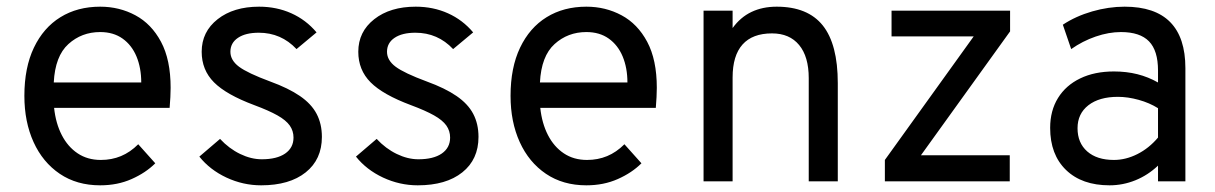

<svg xmlns="http://www.w3.org/2000/svg" viewBox="-20 -543 3638 575"><path d="M280 12Q210 12 159 -22.5Q108 -57 80.5 -117.5Q53 -178 53 -256Q53 -340.5 81.5 -400.2Q110 -460 161 -491.5Q212 -523 280 -523Q337.5 -523 385.5 -497.2Q433.5 -471.5 462.2 -417.8Q491 -364 491 -280Q491 -268 490.2 -252.2Q489.5 -236.5 488 -220H142Q147 -173.5 165 -138.5Q183 -103.5 212.5 -83.8Q242 -64 282 -64Q314.5 -64 342.2 -75.5Q370 -87 394 -111L445 -54Q416.5 -25.5 374.2 -6.8Q332 12 280 12ZM141 -296H403Q403 -339.5 388.8 -373.8Q374.5 -408 347 -427.5Q319.5 -447 280 -447Q224.5 -447 184.8 -411Q145 -375 141 -296Z M762 12Q708 12 658.2 -11.2Q608.5 -34.5 577 -74L639 -127Q666 -98 699 -82Q732 -66 764 -66Q809 -66 834 -83.2Q859 -100.5 859 -131Q859 -151 847.8 -167Q836.5 -183 810.8 -197.5Q785 -212 742 -228Q657.5 -259.5 620.8 -296.5Q584 -333.5 584 -388Q584 -448 631.8 -485.5Q679.5 -523 756 -523Q808.5 -523 852.5 -503.2Q896.5 -483.5 928 -446L868 -396Q822 -445 755 -445Q715.5 -445 692.8 -429.8Q670 -414.5 670 -388Q670 -362.5 695.8 -343.2Q721.5 -324 789 -299Q844 -279 878.2 -255.5Q912.5 -232 928.2 -202Q944 -172 944 -133Q944 -65.5 895.5 -26.8Q847 12 762 12Z M1231 12Q1177 12 1127.2 -11.2Q1077.5 -34.5 1046 -74L1108 -127Q1135 -98 1168 -82Q1201 -66 1233 -66Q1278 -66 1303 -83.2Q1328 -100.5 1328 -131Q1328 -151 1316.8 -167Q1305.5 -183 1279.8 -197.5Q1254 -212 1211 -228Q1126.5 -259.5 1089.8 -296.5Q1053 -333.5 1053 -388Q1053 -448 1100.8 -485.5Q1148.5 -523 1225 -523Q1277.5 -523 1321.5 -503.2Q1365.5 -483.5 1397 -446L1337 -396Q1291 -445 1224 -445Q1184.5 -445 1161.8 -429.8Q1139 -414.5 1139 -388Q1139 -362.5 1164.8 -343.2Q1190.5 -324 1258 -299Q1313 -279 1347.2 -255.5Q1381.5 -232 1397.2 -202Q1413 -172 1413 -133Q1413 -65.5 1364.5 -26.8Q1316 12 1231 12Z M1736 12Q1666 12 1615 -22.5Q1564 -57 1536.5 -117.5Q1509 -178 1509 -256Q1509 -340.5 1537.5 -400.2Q1566 -460 1617 -491.5Q1668 -523 1736 -523Q1793.5 -523 1841.5 -497.2Q1889.5 -471.5 1918.2 -417.8Q1947 -364 1947 -280Q1947 -268 1946.2 -252.2Q1945.5 -236.5 1944 -220H1598Q1603 -173.5 1621 -138.5Q1639 -103.5 1668.5 -83.8Q1698 -64 1738 -64Q1770.5 -64 1798.2 -75.5Q1826 -87 1850 -111L1901 -54Q1872.5 -25.5 1830.2 -6.8Q1788 12 1736 12ZM1597 -296H1859Q1859 -339.5 1844.8 -373.8Q1830.5 -408 1803 -427.5Q1775.5 -447 1736 -447Q1680.5 -447 1640.8 -411Q1601 -375 1597 -296Z M2087 0V-511H2174V-459Q2197.5 -491.5 2230.5 -507.2Q2263.5 -523 2306 -523Q2399 -523 2444 -466.8Q2489 -410.5 2489 -294V0H2402V-309Q2402 -373.5 2373.2 -408.2Q2344.5 -443 2292 -443Q2233.5 -443 2203.8 -409.8Q2174 -376.5 2174 -311V0Z M2630 0V-64L2896 -434H2650V-511H3005V-449L2738 -78H3004V0Z M3303 12Q3220 12 3172.5 -34Q3125 -80 3125 -160Q3125 -211.5 3148.5 -249.5Q3172 -287.5 3215 -308.2Q3258 -329 3316 -329Q3353.5 -329 3386.2 -320.8Q3419 -312.5 3448 -296V-332Q3448 -391.5 3421 -419.2Q3394 -447 3337 -447Q3300.5 -447 3261.2 -433.5Q3222 -420 3188 -396L3163 -469Q3201.5 -494.5 3250.8 -508.8Q3300 -523 3348 -523Q3439 -523 3484.5 -476.8Q3530 -430.5 3530 -339V0H3448V-47Q3418 -18.5 3380.5 -3.2Q3343 12 3303 12ZM3316 -64Q3351.5 -64 3386.2 -81.5Q3421 -99 3448 -131V-219Q3422.5 -235 3390 -244Q3357.5 -253 3328 -253Q3272 -253 3239.5 -227.8Q3207 -202.5 3207 -159Q3207 -115 3236 -89.5Q3265 -64 3316 -64Z"/></svg>

Font: Overpass
Style: Regular
Weight: 400
Designer: Delve Withrington, Dave Bailey, Thomas Jockin
Foundry: Delve Fonts LLC
Version: Version 4.000